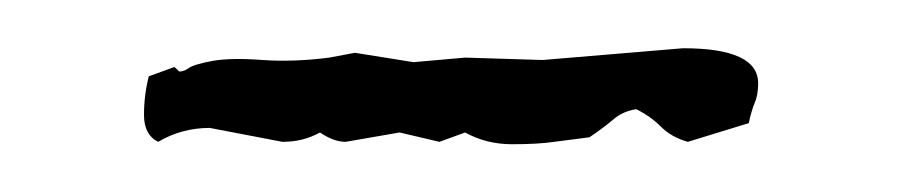

<svg xmlns="http://www.w3.org/2000/svg" viewBox="-20 -773 376 80"><path d="M206.1 -748 264.6 -752.9Q295.9 -752.9 295.9 -738.3Q295.9 -733.4 294.4 -730Q293 -726.6 292 -721.7L266.6 -713.9Q259.8 -715.8 255.4 -720.2Q251 -724.6 245.1 -727.5Q239.3 -726.6 235.4 -723.1Q231.4 -719.7 225.6 -715.8Q217.8 -714.8 210.9 -713.9Q204.1 -712.9 193.4 -712.9Q182.6 -712.9 173.8 -717.8L163.1 -713.9Q163.1 -713.9 146.5 -717.8L124 -713.9Q119.1 -713.9 113.3 -717.8Q106.4 -713.9 97.7 -713.9L67.4 -719.7Q55.7 -719.7 45.9 -713.9Q40 -716.8 40 -725.1Q40 -733.4 42 -741.2L52.7 -745.1L54.7 -743.2Q56.6 -743.2 58.6 -744.6Q60.5 -746.1 68.4 -747.6Q76.2 -749 89.4 -748Q102.5 -747.1 117.2 -749L127.9 -751L152.3 -747.1L173.8 -749Z"/></svg>

Font: Mountains of Christmas
Style: Regular
Weight: 400
Designer: Crystal Kluge
Foundry: Font Diner, Inc DBA Tart Workshop
Version: Version 1.002